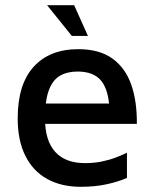

<svg xmlns="http://www.w3.org/2000/svg" viewBox="-20 -703 593 738"><path d="M290 15Q216 15 161.5 -15Q107 -45 77.5 -104Q48 -163 48 -248Q48 -379 109.5 -446.5Q171 -514 281 -514Q362 -514 412 -478Q462 -442 484.5 -377.5Q507 -313 506 -227H111L108 -305H426L401 -280Q398 -357 369 -392.5Q340 -428 278 -428Q238 -428 210 -411.5Q182 -395 167.5 -355.5Q153 -316 153 -247Q153 -163 192 -119.5Q231 -76 307 -76Q341 -76 370.5 -82Q400 -88 425 -97.5Q450 -107 468 -116V-19Q433 -4 389 5.5Q345 15 290 15ZM256 -565 161 -683H265L318 -565Z"/></svg>

Font: Maven Pro Medium
Style: Regular
Weight: 500
Designer: Joe Prince
Foundry: Joe Prince
Version: Version 2.103